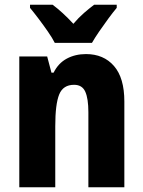

<svg xmlns="http://www.w3.org/2000/svg" viewBox="-20 -786 601 806"><path d="M341 -559Q415 -559 458.5 -509Q502 -459 502 -360V0H351V-315Q351 -372 338 -401Q325 -430 291 -430Q245 -430 228.5 -389.5Q212 -349 212 -256V0H61V-549H178L196 -481H205Q225 -521 260.5 -540Q296 -559 341 -559ZM210 -606Q200 -626 181 -653.5Q162 -681 141.5 -708Q121 -735 106 -753V-766H201Q220 -752 242.5 -731.5Q265 -711 288 -686Q310 -712 332.5 -731.5Q355 -751 375 -766H470V-753Q454 -734 434.5 -707.5Q415 -681 396.5 -654Q378 -627 366 -606Z"/></svg>

Font: Noto Sans Tamil Condensed ExtraBold
Style: Regular
Weight: 800
Width: 3
Designer: Jelle Bosma - Monotype Design Team
Foundry: Monotype Imaging Inc.
Version: Version 2.004; ttfautohint (v1.8.4.7-5d5b)